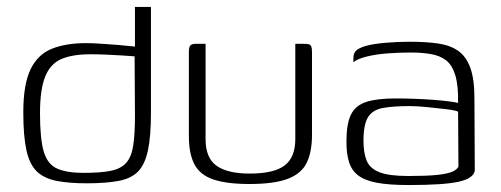

<svg xmlns="http://www.w3.org/2000/svg" viewBox="-20 -525 1440 552"><path d="M47 -202Q47 -283 68 -326Q89 -369 129.5 -385Q170 -401 227 -401Q243 -401 267.5 -399.5Q292 -398 316.5 -396Q341 -394 359.5 -392Q378 -390 384 -388L368 -379V-505H414V-201Q414 -134 405.5 -93.5Q397 -53 377.5 -32.5Q358 -12 321.5 -5Q285 2 229 2Q178 2 142.5 -5Q107 -12 86 -32Q65 -52 56 -93Q47 -134 47 -202ZM220 -28Q270 -28 299 -34Q328 -40 343 -57Q358 -74 363 -106.5Q368 -139 368 -193L367 -363Q355 -364 332 -365.5Q309 -367 284 -368Q259 -369 240 -369Q189 -369 157 -355.5Q125 -342 110 -305Q95 -268 95 -199Q95 -125 106 -88.5Q117 -52 145 -40Q173 -28 220 -28Z M571 -399V-125Q571 -71 602.5 -48.5Q634 -26 698 -26Q768 -26 798.5 -49.5Q829 -73 829 -125V-399Q830 -399 833.5 -399Q837 -399 841 -399Q845 -399 849 -399Q853 -399 854 -399Q864 -399 868.5 -397.5Q873 -396 875 -391Q877 -386 877 -375V-137Q877 -90 862.5 -58.5Q848 -27 809 -11.5Q770 4 697 4Q632 4 593.5 -9Q555 -22 539 -52.5Q523 -83 523 -134V-375Q523 -389 527 -394Q531 -399 543 -399Q550 -399 556.5 -399Q563 -399 571 -399Z M1155 7Q1099 7 1064 0.5Q1029 -6 1010 -20.5Q991 -35 983.5 -59Q976 -83 976 -118Q976 -169 989 -195.5Q1002 -222 1033 -232Q1064 -242 1117 -242Q1142 -242 1170.5 -241Q1199 -240 1225.5 -238Q1252 -236 1271.5 -233.5Q1291 -231 1297 -229Q1298 -279 1289 -308.5Q1280 -338 1262.5 -351.5Q1245 -365 1219 -369.5Q1193 -374 1160 -374Q1127 -374 1094 -371.5Q1061 -369 1034.5 -362.5Q1008 -356 996 -346V-357Q996 -376 1009 -383.5Q1022 -391 1036 -394Q1054 -399 1088.5 -402Q1123 -405 1158 -405Q1205 -405 1239.5 -400Q1274 -395 1297 -379Q1320 -363 1332 -330.5Q1344 -298 1344 -242L1345 -34Q1341 -12 1298.5 -2.5Q1256 7 1155 7ZM1154 -19Q1206 -19 1235.5 -22Q1265 -25 1279.5 -31Q1294 -37 1298 -46L1297 -204Q1289 -208 1263.5 -211Q1238 -214 1208.5 -217Q1179 -220 1158 -220Q1110 -220 1080.5 -214.5Q1051 -209 1038 -188Q1025 -167 1025 -120Q1025 -86 1034 -63.5Q1043 -41 1070.5 -30Q1098 -19 1154 -19Z"/></svg>

Font: Genos Thin Light
Style: Regular
Weight: 300
Version: Version 1.010